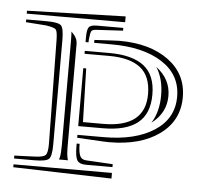

<svg xmlns="http://www.w3.org/2000/svg" viewBox="-42 -573 617 577"><g transform="rotate(5 266.5 -284.5)"><path d="M17.6 -511.2V-520L314.5 -528.8V-511.2ZM210.4 -450.2 210 -441.4H201.2V-445.8V-456.5Q201.2 -478 206.3 -485.8Q211.4 -493.7 231.4 -493.7H310.5V-485.4L231.4 -481Q218.3 -480.5 215.3 -475.3Q212.4 -470.2 210.4 -450.2ZM279.3 -453.1Q294.9 -454.1 302.2 -454.1Q394.5 -454.1 450.7 -412.8Q506.8 -371.6 506.8 -301.8Q506.8 -231 449.7 -189.5Q392.6 -147.9 297.9 -147.9Q286.1 -147.9 279.8 -148.4L201.2 -152.8V-161.6H279.8Q375.5 -161.6 432.6 -198.7Q489.7 -235.8 489.7 -301.8Q489.7 -367.7 432.9 -404.5Q376 -441.4 279.8 -441.4H227.1V-450.2ZM419.4 -217.3Q441.4 -251.5 441.4 -301.8Q441.4 -351.6 419.4 -385.7Q463.4 -352.5 463.4 -301.8Q463.4 -250.5 419.4 -217.3ZM174.8 -432.6V-127V-121.1Q174.8 -102.5 177.7 -88.9Q177.7 -87.9 178.5 -85.9Q179.2 -84 179.7 -83H152.3Q152.3 -84 153.3 -85.9Q154.3 -87.9 154.3 -88.9Q157.2 -100.6 157.2 -127V-441.4Q157.2 -461.9 156.2 -469.2L160.6 -464.8Q174.8 -450.7 174.8 -432.6ZM17.6 -56.6H314.5V-39.6L17.6 -47.9ZM201.2 -406.2V-415H275.4Q344.7 -415 379.9 -387.7Q415 -360.4 415 -301.8Q415 -243.2 379.9 -215.6Q344.7 -188 275.4 -188H201.2V-362.8H210L214.4 -201.2H275.4Q401.9 -201.2 401.9 -301.8Q401.9 -356 370.1 -381.1Q338.4 -406.2 275.4 -406.2ZM210.4 -122.6Q211.9 -103 217.3 -95.5Q222.7 -87.9 235.8 -87.4L314.5 -83V-74.2H235.8Q213.4 -74.2 207.3 -85.9Q201.2 -97.7 201.2 -127V-135.3H210ZM17.6 -485.4V-493.7H78.6Q114.3 -493.7 122.8 -485.4Q131.3 -477.1 131.3 -441.4V-127Q131.3 -91.3 122.8 -82.8Q114.3 -74.2 78.6 -74.2H17.6V-83L80.6 -85.4Q105.5 -86.4 111.8 -93.5Q118.2 -100.6 118.2 -126L113.8 -441.4Q113.3 -466.3 108.4 -471.7Q103.5 -477.1 78.6 -481Z"/></g></svg>

Font: FoglihtenNo03
Style: Regular
Weight: 500
Version: Version 0.59